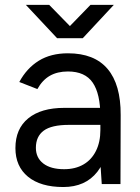

<svg xmlns="http://www.w3.org/2000/svg" viewBox="-20 -740 563 772"><path d="M383.6 -84.4V-271.1Q383.6 -362.7 352.8 -407.7Q322 -452.6 253.2 -452.6Q210.8 -452.6 180.6 -435.4Q150.4 -418.1 130.3 -381.9L57.6 -410.3Q87.4 -465.6 135.8 -495.7Q184.3 -525.7 253.2 -525.7Q359.4 -525.7 412.6 -462.9Q465.8 -400 465.2 -277.7L464.4 0H389.1ZM42 -144.6Q42 -222.2 93.6 -264.2Q145.1 -306.3 238.8 -306.3H386V-237.9H257.3Q187.1 -237.9 155.7 -214.6Q124.3 -191.3 124.3 -145.7Q124.3 -105.7 154 -82.7Q183.8 -59.7 237.8 -59.7Q282.6 -59.7 315.2 -78.5Q347.8 -97.2 365.7 -132.9Q383.6 -168.6 383.6 -217H419.2Q419.2 -110.3 371.3 -49.1Q323.3 12 234.6 12Q143.2 12 92.6 -29.4Q42 -70.9 42 -144.6ZM215.5 -588.3 343.7 -720.3H437.5L312.9 -586.5H215.5ZM84.1 -720.3H177.9L306.9 -588.3V-586.5H209.5Z"/></svg>

Font: 寒蝉端黑体 Light
Style: Regular
Weight: 300
Designer: ChillDuanSans {Warren2060}; 
Source Han Sans {Ryoko NISHIZUKA 西塚涼子 (kana, bopomofo & ideographs); Paul D. Hunt (Latin, G
Foundry: ChillType&Adobe
Version: Version 1.300;Glyphs 3.3 (3306)